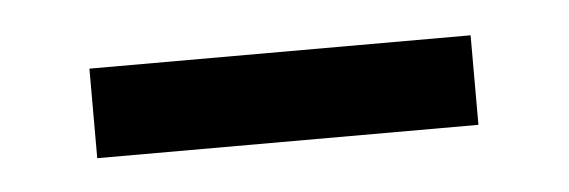

<svg xmlns="http://www.w3.org/2000/svg" viewBox="-24 -352 418 141"><g transform="rotate(-5 185.0 -281.0)"><path d="M44 -248H325V-314H44Z"/></g></svg>

Font: Noto Serif KR
Style: Bold
Weight: 700
Designer: Ryoko NISHIZUKA 西塚涼子 (kana & ideographs); Frank Grießhammer (Latin, Greek & Cyrillic); Wenlong ZHANG 张文龙 (bopomofo); San
Foundry: Adobe
Version: Version 2.001;hotconv 1.1.0;makeotfexe 2.6.0